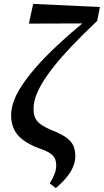

<svg xmlns="http://www.w3.org/2000/svg" viewBox="-20 -759 532 984"><path d="M266 205 235 181Q250 157 259 134.5Q268 112 268 89Q268 67 261 52.5Q254 38 235 25.5Q216 13 177 0Q128 -19 97 -42.5Q66 -66 51.5 -97.5Q37 -129 37 -169Q37 -200 49 -236Q61 -272 88.5 -315Q116 -358 161.5 -411Q207 -464 274.5 -527Q342 -590 434 -666L419 -618V-639L128 -638L150 -739L492 -723L478 -652Q403 -581 348 -523Q293 -465 255.5 -417.5Q218 -370 195 -331Q172 -292 162 -260.5Q152 -229 152 -201Q152 -174 160 -155.5Q168 -137 188.5 -122Q209 -107 245 -92Q291 -74 317.5 -55.5Q344 -37 355 -14.5Q366 8 366 42Q366 68 355 95Q344 122 322 149Q300 176 266 205Z"/></svg>

Font: Source Serif 4 18pt SemiBold
Style: Italic
Weight: 600
Italic angle: -12°
Designer: Frank Grießhammer
Foundry: Adobe Systems Incorporated
Version: Version 4.004;hotconv 1.0.116;makeotfexe 2.5.65601